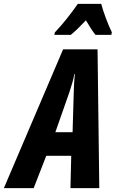

<svg xmlns="http://www.w3.org/2000/svg" viewBox="-81 -972 598 992"><path d="M285 -792Q317 -818 363 -867Q390 -820 412 -792H494L497 -805Q482 -835 465.5 -879.5Q449 -924 442 -952H321Q294 -913 264 -875.5Q234 -838 202 -804L200 -792ZM278 -497Q286 -522 292.5 -544Q299 -566 303 -589H306Q303 -564 302 -541.5Q301 -519 300 -495L294 -289H205ZM93 0 158 -167H287L283 0H432L423 -717H245L-61 0Z"/></svg>

Font: Noto Sans UI Condensed ExtraBold
Style: Italic
Weight: 800
Width: 3
Designer: Monotype Design Team
Foundry: Monotype Imaging Inc.
Version: 1.001